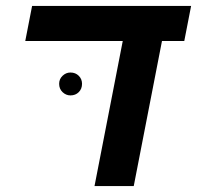

<svg xmlns="http://www.w3.org/2000/svg" viewBox="-20 -626 663 646"><path d="M525 -488 430 0H298L393 -488H65L88 -606H623L600 -488ZM179 -344Q179 -360 190.5 -371Q202 -382 217 -382Q234 -382 245 -371Q256 -360 256 -344Q256 -327 245 -316Q234 -305 217 -305Q202 -305 190.5 -316Q179 -327 179 -344Z"/></svg>

Font: Libra Sans
Style: Bold Italic
Weight: 700
Italic angle: -12°
Foundry: Context Ltd
Version: Version 1.002